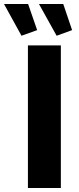

<svg xmlns="http://www.w3.org/2000/svg" viewBox="-71 -936 391 956"><path d="M68 0V-710H232V0ZM123 -916H244L288 -786L211 -758ZM-51 -916H69L114 -786L36 -758Z"/></svg>

Font: Raleway Thin ExtraBold
Style: Regular
Weight: 800
Version: Version 4.026